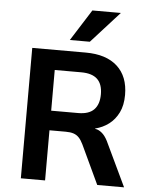

<svg xmlns="http://www.w3.org/2000/svg" viewBox="-61 -984 809 1034"><g transform="rotate(5 343.5 -467.0)"><path d="M91 0V-705H380Q491 -705 551 -650.5Q611 -596 611 -496Q611 -440 591.5 -400.5Q572 -361 539.5 -336.5Q507 -312 466 -302L467 -300L477 -298Q495 -292 511 -275.5Q527 -259 542 -225L649 0H504L405 -211Q394 -234 381.5 -247Q369 -260 352 -265.5Q335 -271 310 -271H222V0ZM222 -377H368Q426 -377 453.5 -405.5Q481 -434 481 -488Q481 -543 452.5 -570Q424 -597 365 -597H222ZM289 -765 396 -934H550L397 -765Z"/></g></svg>

Font: Nunito Sans 7pt SemiCondensed
Style: Bold
Weight: 700
Width: 4
Designer: Vernon Adams
Foundry: Vernon Adams
Version: Version 3.101;gftools[0.9.27]